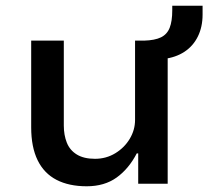

<svg xmlns="http://www.w3.org/2000/svg" viewBox="-20 -642 728 671"><path d="M283 9Q221 9 177.5 -13.5Q134 -36 111.5 -82Q89 -128 89 -197V-500H203V-203Q203 -170 213.5 -143.5Q224 -117 248.5 -102Q273 -87 312 -87Q351 -87 383 -106.5Q415 -126 433.5 -157Q452 -188 452 -223V-500H566V0H463V-106H458Q430 -52 387.5 -21.5Q345 9 283 9ZM552 -436 483 -480V-500Q521 -501 542.5 -511.5Q564 -522 573 -545Q582 -568 582 -606V-622H688V-591Q688 -548 671.5 -514.5Q655 -481 624.5 -461Q594 -441 552 -436Z"/></svg>

Font: Nunito Sans 6pt SemiBold
Style: Regular
Weight: 600
Version: Version 3.101;gftools[0.9.27]